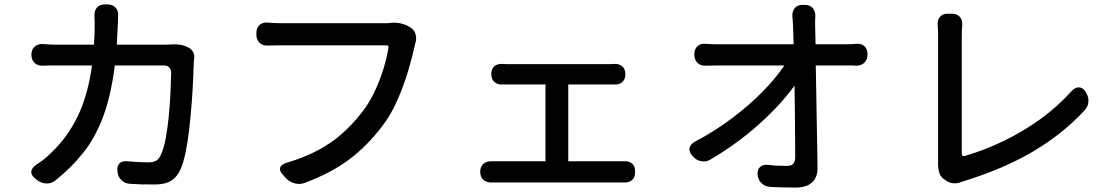

<svg xmlns="http://www.w3.org/2000/svg" viewBox="-20 -813 5040 868"><path d="M832 -598Q846 -591 853 -577.5Q860 -564 858 -549Q857 -544 857 -542.5Q857 -541 856 -532Q855 -502 853 -453Q851 -404 846.5 -346Q842 -288 835.5 -230.5Q829 -173 819 -124.5Q809 -76 796 -47Q780 -12 753 4.5Q726 21 680 21Q640 21 618.5 20.5Q597 20 568 18Q545 17 529 1.5Q513 -14 511 -37V-41Q508 -63 520.5 -74.5Q533 -86 555 -84Q575 -82 603 -80.5Q631 -79 650 -79Q673 -79 686 -86.5Q699 -94 707 -113Q720 -139 728.5 -184Q737 -229 742.5 -282.5Q748 -336 750.5 -389.5Q753 -443 754 -485Q754 -498 745.5 -507.5Q737 -517 723 -517H499Q482 -382 447 -287.5Q412 -193 358 -124.5Q304 -56 230 3Q213 17 190.5 16.5Q168 16 149 2L138 -7Q120 -21 121.5 -37Q123 -53 142 -67Q160 -79 173.5 -88.5Q187 -98 213 -124Q285 -192 331 -286.5Q377 -381 396 -517H244Q216 -517 203.5 -517Q191 -517 173 -516Q151 -515 136.5 -528.5Q122 -542 122 -566Q122 -589 136.5 -602Q151 -615 173 -614Q190 -613 202.5 -612Q215 -611 244 -611H405Q408 -657 408 -707Q408 -719 407.5 -726.5Q407 -734 407 -741Q406 -765 418.5 -779Q431 -793 454 -793H466Q489 -793 502.5 -778.5Q516 -764 514 -741Q513 -734 513.5 -730.5Q514 -727 513 -709L508 -611H724Q730 -611 741.5 -611.5Q753 -612 754 -612Q772 -614 792 -611Q812 -608 828 -600Z M1835 -689Q1852 -679 1858 -660.5Q1864 -642 1859 -622Q1858 -620 1858 -619.5Q1858 -619 1855 -607Q1844 -556 1824.5 -490.5Q1805 -425 1776 -359Q1747 -293 1706 -240Q1638 -151 1556.5 -90.5Q1475 -30 1357 14Q1336 22 1312.5 16Q1289 10 1272 -8L1258 -24Q1242 -41 1246.5 -55Q1251 -69 1273 -76Q1356 -101 1417 -133.5Q1478 -166 1525 -207.5Q1572 -249 1613 -301Q1648 -345 1672.5 -396.5Q1697 -448 1713 -500Q1729 -552 1736 -596Q1739 -608 1727 -608Q1707 -608 1668 -608Q1629 -608 1580.5 -608Q1532 -608 1480.5 -608Q1429 -608 1382 -608Q1335 -608 1299 -608Q1263 -608 1247 -608Q1227 -608 1212.5 -607.5Q1198 -607 1190 -607Q1168 -606 1153.5 -619.5Q1139 -633 1139 -656V-664Q1139 -687 1153.5 -700Q1168 -713 1190 -711Q1201 -710 1217 -709Q1233 -708 1247 -708Q1263 -708 1301.5 -708Q1340 -708 1390.5 -708Q1441 -708 1495 -708Q1549 -708 1598.5 -708Q1648 -708 1684 -708Q1720 -708 1732 -708L1751 -710Q1771 -712 1794.5 -706.5Q1818 -701 1835 -689Z M2151 -37Q2151 -60 2165.5 -72.5Q2180 -85 2203 -84Q2208 -84 2212.5 -84Q2217 -84 2227 -84H2446V-431H2274Q2271 -431 2263.5 -431Q2256 -431 2250 -431Q2228 -430 2214.5 -443Q2201 -456 2201 -478Q2201 -501 2214.5 -513Q2228 -525 2250 -524Q2256 -524 2262 -523.5Q2268 -523 2274 -523H2734Q2742 -523 2748 -523.5Q2754 -524 2758 -524Q2780 -525 2793.5 -513Q2807 -501 2807 -478V-476Q2807 -455 2793.5 -442.5Q2780 -430 2759 -431Q2754 -431 2749 -431Q2744 -431 2734 -431H2549V-84H2780Q2787 -84 2792.5 -84Q2798 -84 2802 -84Q2824 -85 2837.5 -73.5Q2851 -62 2851 -40V-33Q2851 -11 2837.5 1Q2824 13 2802 12Q2797 12 2792 12Q2787 12 2780 12H2227Q2217 12 2212.5 12Q2208 12 2203 12Q2180 13 2165.5 0Q2151 -13 2151 -37Z M3109 -110Q3094 -127 3097.5 -144Q3101 -161 3121 -172Q3210 -219 3288 -277.5Q3366 -336 3426.5 -397.5Q3487 -459 3526 -517H3221Q3205 -517 3191.5 -516.5Q3178 -516 3170 -516Q3147 -515 3133 -529Q3119 -543 3119 -566V-568Q3119 -591 3133 -604Q3147 -617 3170 -615Q3180 -614 3193 -613.5Q3206 -613 3219 -613H3568L3565 -700Q3564 -720 3563.5 -725.5Q3563 -731 3563 -732Q3563 -733 3562 -738Q3561 -762 3573 -776.5Q3585 -791 3609 -791H3618Q3641 -791 3654 -776.5Q3667 -762 3666 -738Q3665 -731 3665 -721Q3665 -711 3665 -700L3667 -613H3809Q3823 -613 3833.5 -613.5Q3844 -614 3851 -615Q3874 -617 3888 -604Q3902 -591 3902 -566Q3902 -544 3888 -530Q3874 -516 3851 -516Q3844 -517 3834 -517Q3824 -517 3814 -517H3668L3676 -55Q3676 35 3575 35Q3534 35 3511 34Q3488 33 3461 32Q3438 30 3422.5 15Q3407 0 3405 -23Q3403 -46 3416 -58Q3429 -70 3451 -68Q3475 -65 3493 -64Q3511 -63 3538 -63Q3558 -63 3566.5 -73Q3575 -83 3575 -103Q3575 -141 3574.5 -193Q3574 -245 3573.5 -305Q3573 -365 3572 -426Q3510 -340 3411.5 -251.5Q3313 -163 3192 -92Q3173 -80 3150.5 -84Q3128 -88 3113 -106Z M4243 -6Q4229 -19 4224.5 -38.5Q4220 -58 4221 -77Q4221 -79 4221 -82Q4221 -85 4221 -91Q4221 -108 4221 -148.5Q4221 -189 4221 -243.5Q4221 -298 4221 -358Q4221 -418 4221 -475Q4221 -532 4221 -578.5Q4221 -625 4221 -650Q4221 -663 4220.5 -677.5Q4220 -692 4219 -699Q4217 -722 4229 -736.5Q4241 -751 4264 -751H4283Q4307 -751 4319.5 -736.5Q4332 -722 4330 -699Q4329 -692 4328.5 -677.5Q4328 -663 4328 -651Q4328 -620 4328 -566.5Q4328 -513 4328 -448Q4328 -383 4328 -318.5Q4328 -254 4328 -201Q4328 -148 4328 -119Q4328 -105 4342 -108Q4431 -134 4518 -176Q4605 -218 4684 -275Q4763 -332 4826 -403Q4842 -419 4859 -418Q4876 -417 4888 -398L4890 -394Q4902 -375 4900.5 -353Q4899 -331 4883 -314Q4784 -207 4650 -128Q4516 -49 4334 7L4324 10Q4307 18 4286 15Q4265 12 4251 -1Z"/></svg>

Font: Chiron GoRound TC M
Style: Regular
Weight: 500
Designer: Ryoko NISHIZUKA 西塚涼子 (kana, bopomofo & ideographs); Paul D. Hunt (Latin, Greek & Cyrillic); Sandoll Communications 산돌커뮤니
Foundry: Adobe
Version: Version 1.000;hotconv 1.1.1;makeotfexe 2.6.0